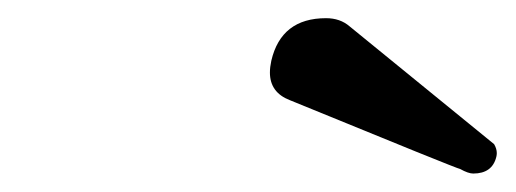

<svg xmlns="http://www.w3.org/2000/svg" viewBox="-20 -713 556 207"><path d="M476.1 -530.8Q473.6 -530.8 292.5 -605Q271 -613.3 271 -634.8Q271 -640.6 272.5 -647.5Q283.2 -693.4 331.5 -693.4Q346.7 -693.4 356.9 -684.6L512.7 -557.6Q515.6 -552.7 515.6 -547.9Q515.6 -545.9 515.1 -543.9Q510.7 -525.9 490.2 -525.9Q484.9 -525.9 476.1 -530.8Z"/></svg>

Font: Caudex
Style: Bold
Weight: 700
Italic angle: -13°
Version: Version 1.04